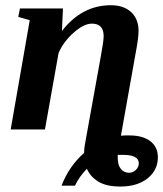

<svg xmlns="http://www.w3.org/2000/svg" viewBox="-20 -491 619 728"><path d="M373 -354Q373 -401.4 328.6 -401.4Q297.9 -401.4 259.3 -367.2Q220.7 -333 202.1 -290L150.4 0H20.5L92.8 -414.6L49.3 -426.8L55.7 -459H218.8L214.8 -373.5Q290.5 -471.2 400.4 -471.2Q448.7 -471.2 477.1 -445.3Q505.4 -419.4 505.4 -372.6Q505.4 -347.2 493.2 -283.2L438.5 23.4L455.1 22.5H470.7Q521.5 22.5 550 44.4Q578.6 66.4 578.6 105Q578.6 154.3 539.6 185.3Q500.5 216.3 436.5 216.3Q382.8 216.3 352.3 197.3Q321.8 178.2 309.6 148.9Q281.7 176.8 264.2 212.9H213.4Q241.7 139.2 298.8 88.9Q298.8 74.7 302.2 55.2L362.3 -277.8Q373 -334.5 373 -354ZM506.3 128.4Q506.3 96.2 446.8 96.2H426.8L426.3 102.1V107.4Q426.3 135.3 438.5 149.7Q450.7 164.1 468.8 164.1Q483.9 164.1 495.1 153.3Q506.3 142.6 506.3 128.4Z"/></svg>

Font: Liberation Serif
Style: Bold Italic
Weight: 700
Italic angle: -16.333°
Designer: Steve Matteson
Foundry: Ascender Corporation
Version: Version 2.1.5